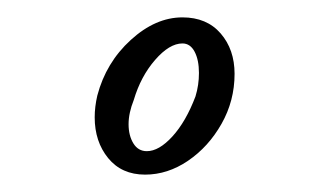

<svg xmlns="http://www.w3.org/2000/svg" viewBox="-20 -493 366 221"><path d="M147 -292Q120 -292 104.5 -311Q89 -330 89 -358Q89 -370 92 -383Q102 -421 130.5 -447Q159 -473 190 -473Q218 -473 234 -454.5Q250 -436 250 -408Q250 -377 235 -350.5Q220 -324 196.5 -308Q173 -292 147 -292ZM149 -319Q163 -319 178.5 -336Q194 -353 205 -382Q209 -395 209 -409Q209 -424 204 -433.5Q199 -443 190 -443Q175 -443 158.5 -424Q142 -405 134 -378Q128 -363 128 -350Q128 -337 133.5 -328Q139 -319 149 -319Z"/></svg>

Font: Birthstone Bounce Medium
Style: Regular
Weight: 500
Designer: Robert E. Leuschke
Foundry: Rob Leuschke
Version: Version 1.010; ttfautohint (v1.8.3)